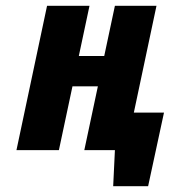

<svg xmlns="http://www.w3.org/2000/svg" viewBox="-20 -520 588 665"><path d="M369 -130 342 0H378L372 125H493L548 -130ZM341 -326H253L290 -500H143L37 0H184L231 -221H319L272 0H416L522 -500H378Z"/></svg>

Font: Advent Pro ExtraBold
Style: Italic
Weight: 800
Italic angle: -12°
Version: Version 3.000